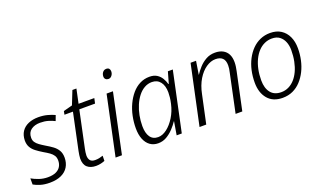

<svg xmlns="http://www.w3.org/2000/svg" viewBox="-75 -1167 2695 1616"><g transform="rotate(-20 1272.0 -359.5)"><path d="M152 10Q105 10 69 -1Q33 -12 9 -26V-81Q36 -65 73.5 -52Q111 -39 152 -39Q196 -39 224.5 -52Q253 -65 267 -88.5Q281 -112 281 -142Q281 -169 269.5 -187Q258 -205 237 -220Q216 -235 186 -252Q153 -272 127.5 -291.5Q102 -311 88 -336Q74 -361 74 -396Q75 -444 97 -476.5Q119 -509 158 -525.5Q197 -542 246 -542Q291 -542 328 -532Q365 -522 392 -509L374 -461Q349 -474 317 -483.5Q285 -493 245 -493Q196 -493 164 -469.5Q132 -446 132 -399Q132 -376 143 -359.5Q154 -343 174.5 -328Q195 -313 225 -295Q256 -277 282 -258Q308 -239 324 -212.5Q340 -186 340 -147Q340 -100 318.5 -64.5Q297 -29 255 -9.5Q213 10 152 10Z M566 10Q517 10 488.5 -15Q460 -40 460 -94Q461 -108 463 -125Q465 -142 469 -159L538 -486H462L468 -517L548 -538L596 -659H632L605 -532H746L736 -486H595L526 -160Q523 -145 520.5 -129.5Q518 -114 518 -100Q518 -73 531 -56Q544 -39 575 -39Q595 -39 612 -42.5Q629 -46 646 -52L645 -6Q631 0 610 5Q589 10 566 10Z M743 0 856 -532H913L800 0ZM914 -642Q899 -642 889 -651Q879 -660 879 -676Q879 -690 884.5 -702Q890 -714 900 -721.5Q910 -729 923 -729Q941 -729 949 -719.5Q957 -710 957 -695Q957 -674 944.5 -658Q932 -642 914 -642Z M1123 10Q1081 10 1050.5 -12Q1020 -34 1003.5 -75Q987 -116 987 -173Q987 -227 998 -280.5Q1009 -334 1031 -381Q1053 -428 1084 -464.5Q1115 -501 1155 -521.5Q1195 -542 1242 -542Q1282 -542 1308 -525.5Q1334 -509 1349.5 -483Q1365 -457 1372 -430H1376L1405 -532H1449L1336 0H1290L1310 -119H1308Q1289 -90 1261 -60Q1233 -30 1198.5 -10Q1164 10 1123 10ZM1140 -39Q1179 -39 1218.5 -69Q1258 -99 1290 -150.5Q1322 -202 1336 -265Q1343 -296 1345.5 -320Q1348 -344 1348 -364Q1348 -424 1321 -458.5Q1294 -493 1246 -493Q1210 -493 1178.5 -475Q1147 -457 1122.5 -425.5Q1098 -394 1080.5 -353Q1063 -312 1054 -265.5Q1045 -219 1045 -172Q1045 -109 1069 -74Q1093 -39 1140 -39Z M1495 0 1609 -534H1658L1639 -415H1640Q1658 -443 1685 -473Q1712 -503 1748 -523.5Q1784 -544 1830 -544Q1871 -544 1900 -528.5Q1929 -513 1944 -484Q1959 -455 1959 -412Q1959 -393 1956 -372.5Q1953 -352 1949 -334L1878 0H1818L1890 -341Q1895 -361 1897 -376.5Q1899 -392 1899 -406Q1899 -450 1877.5 -470.5Q1856 -491 1815 -491Q1773 -491 1731 -462.5Q1689 -434 1656.5 -380.5Q1624 -327 1609 -252L1555 0Z M2238 9Q2152 9 2105.5 -46Q2059 -101 2059 -192Q2059 -248 2070.5 -300Q2082 -352 2105 -396Q2128 -440 2160 -472.5Q2192 -505 2233 -523Q2274 -541 2322 -541Q2379 -541 2418.5 -515.5Q2458 -490 2479 -445Q2500 -400 2500 -340Q2500 -287 2489 -236Q2478 -185 2456 -141Q2434 -97 2402.5 -63Q2371 -29 2330 -10Q2289 9 2238 9ZM2243 -40Q2278 -40 2308.5 -54.5Q2339 -69 2363.5 -96Q2388 -123 2405.5 -160.5Q2423 -198 2432.5 -245Q2442 -292 2442 -345Q2442 -385 2429 -418Q2416 -451 2389.5 -471.5Q2363 -492 2320 -492Q2285 -492 2253.5 -477.5Q2222 -463 2197 -436Q2172 -409 2154 -371.5Q2136 -334 2126.5 -288.5Q2117 -243 2117 -191Q2117 -121 2149 -80.5Q2181 -40 2243 -40Z"/></g></svg>

Font: Noto Sans Display Light
Style: Italic
Weight: 300
Italic angle: -12°
Designer: Monotype Design Team
Foundry: Monotype Imaging Inc.
Version: Version 2.003